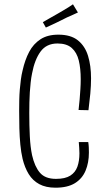

<svg xmlns="http://www.w3.org/2000/svg" viewBox="-20 -865 495 892"><path d="M238 7Q193 7 162.5 -9.5Q132 -26 113.5 -56Q95 -86 85 -127Q78 -157 74.5 -193Q71 -229 70 -268.5Q69 -308 69 -351Q69 -375 69.5 -400Q70 -425 72 -449Q74 -473 77 -495.5Q80 -518 85 -538Q96 -587 115.5 -624Q135 -661 168 -682.5Q201 -704 251 -704Q309 -704 342 -677.5Q375 -651 389 -605.5Q403 -560 403 -501Q403 -467 399.5 -429.5Q396 -392 391 -353L345 -354Q348 -379 350 -403Q352 -427 353.5 -451Q355 -475 355 -497Q355 -547 346 -584Q337 -621 313.5 -642Q290 -663 247 -663Q196 -663 168.5 -625.5Q141 -588 129 -524Q125 -505 122.5 -482Q120 -459 118.5 -436Q117 -413 116.5 -388.5Q116 -364 116 -339Q116 -282 118.5 -232Q121 -182 129 -144Q141 -91 165.5 -62.5Q190 -34 240 -34Q283 -34 306.5 -49Q330 -64 339.5 -90.5Q349 -117 349 -153Q349 -164 348 -178Q347 -192 346 -205H390Q392 -192 392.5 -180Q393 -168 393 -156Q393 -109 377.5 -72Q362 -35 328 -14Q294 7 238 7ZM193 -737 179 -762Q194 -771 212 -781Q230 -791 249 -802Q261 -809 273 -816Q285 -823 297 -830.5Q309 -838 319 -845L342 -807Q330 -801 317 -795.5Q304 -790 291 -784Q278 -778 265 -771Q253 -765 240.5 -759Q228 -753 216 -747.5Q204 -742 193 -737Z"/></svg>

Font: Truculenta ExtraLight
Style: Regular
Weight: 250
Version: Version 1.002